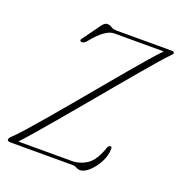

<svg xmlns="http://www.w3.org/2000/svg" viewBox="-131 -826 893 950"><g transform="rotate(20 316.0 -351.0)"><path d="M352.5 0H24Q6.5 0 6.5 -9Q6.5 -17.5 17.5 -27.5Q36 -44.5 70.8 -83.5Q105.5 -122.5 150.8 -175.5Q196 -228.5 246.5 -289Q297 -349.5 347.8 -410.2Q398.5 -471 444.2 -525.5Q490 -580 525.8 -621Q561.5 -662 582 -682.5H321.5Q298.5 -682.5 271 -663.2Q243.5 -644 206.5 -598Q192 -583.5 181 -587.5Q168 -592 184.5 -610L248 -698Q261.5 -714.5 272.5 -714.5Q288.5 -714.5 298.2 -707Q308 -699.5 329.5 -699.5H616Q631.5 -699.5 631.5 -690.5Q631.5 -685.5 618.5 -673.5Q607 -662.5 576 -627Q545 -591.5 501.5 -540Q458 -488.5 407.2 -427.8Q356.5 -367 304.2 -304.5Q252 -242 204 -185.2Q156 -128.5 118 -84.5Q80 -40.5 58 -17.5H338.5Q382 -17.5 419.2 -42Q456.5 -66.5 481 -140Q486.5 -151.5 494 -151.5Q502.5 -151.5 502.5 -142Q503 -106.5 484.5 -71Q466 -35.5 440.2 -12Q414.5 11.5 392 11.5Q382.5 11.5 372.5 5.8Q362.5 0 352.5 0Z"/></g></svg>

Font: Fraunces 9pt S000 Thin
Style: Italic
Weight: 100
Italic angle: -16°
Version: Version 1.000; ttfautohint (v1.8.3)